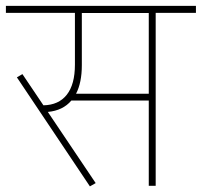

<svg xmlns="http://www.w3.org/2000/svg" viewBox="-35 -643 697 664"><path d="M224.1 -419.4V-598.6H-14.6V-622.6H642.6V-598.6H503.4V-0.5H479.5V-295.4H211.9Q182.6 -260.7 130.4 -255.9L295.9 -9.8L275.9 1.5L23.4 -375.5L42.5 -386.7L115.2 -278.8Q168 -279.8 196 -315.4Q224.1 -351.1 224.1 -419.4ZM248 -417.5Q248 -357.4 228 -318.8H479.5V-598.1H248Z"/></svg>

Font: Yantramanav Thin
Style: Regular
Weight: 250
Version: Version 1.001;PS 1.0;hotconv 1.0.72;makeotf.lib2.5.5900; ttf